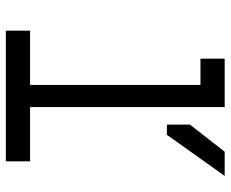

<svg xmlns="http://www.w3.org/2000/svg" viewBox="-86 -704 790 658"><g transform="rotate(90 309.0 -375.0)"><path d="M85 0V-83H271V-667H181V-750H347V-83H533V0ZM407 -552V-631L500 -750H583L442 -552Z"/></g></svg>

Font: Hermit Light
Style: Regular
Weight: 300
Designer: Pablo Caro
Version: Version 2.000;PS 002.000;hotconv 1.0.88;makeotf.lib2.5.64775